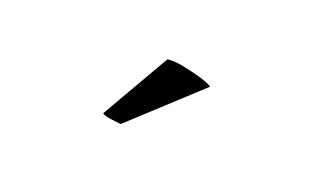

<svg xmlns="http://www.w3.org/2000/svg" viewBox="-36 -857 672 412"><g transform="rotate(20 300.0 -651.0)"><path d="M401 -709 248 -568Q238 -569 224 -571Q210 -573 205 -577L295 -733Q310 -735 332.5 -730.5Q355 -726 375 -720Q395 -714 401 -709Z"/></g></svg>

Font: Arima SemiBold
Style: Regular
Weight: 600
Designer: Joana Correia and Natanael Gama
Foundry: NDISCOVER
Version: Version 1.101;gftools[0.9.23]